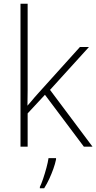

<svg xmlns="http://www.w3.org/2000/svg" viewBox="-20 -780 512 1021"><path d="M127 -381Q127 -339 127 -299.5Q127 -260 126 -218Q137 -230 146 -241Q155 -252 164.5 -263Q174 -274 185 -286L405 -530H453L246 -302L472 0H426L219 -276L127 -177V0H89V-760H127ZM278 68Q273 92 263.5 118.5Q254 145 242 171Q230 197 215 221H192V214Q200 198 209.5 170Q219 142 227 112Q235 82 238 61H278Z"/></svg>

Font: Noto Sans Hebrew ExtraLight
Style: Regular
Weight: 250
Designer: Monotype Design Team
Foundry: Monotype Imaging Inc.
Version: Version 2.003